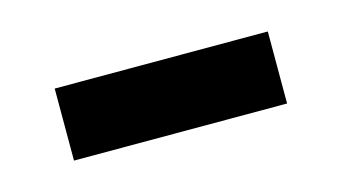

<svg xmlns="http://www.w3.org/2000/svg" viewBox="-30 -353 366 206"><g transform="rotate(-15 153.5 -250.0)"><path d="M35 -210V-290H271.7V-210Z"/></g></svg>

Font: Funnel Sans
Style: Regular
Weight: 400
Designer: NORD ID, Kristian Moeller
Foundry: Dicotype
Version: Version 1.000